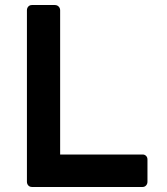

<svg xmlns="http://www.w3.org/2000/svg" viewBox="-20 -743 662 763"><path d="M198 -723Q207 -723 213 -717Q219 -711 219 -702V-129H547Q555 -129 560.5 -123.5Q566 -118 566 -109V-21Q566 -12 560.5 -6Q555 0 547 0H107Q98 0 92.5 -6Q87 -12 87 -21V-702Q87 -711 92.5 -717Q98 -723 107 -723Z"/></svg>

Font: Stadtwerke
Style: Bold
Weight: 700
Designer: Santiago Orozco
Foundry: Typemade
Version: Version 1.003